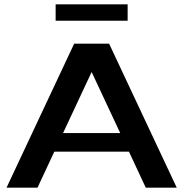

<svg xmlns="http://www.w3.org/2000/svg" viewBox="-20 -860 840 880"><path d="M10 0 320 -660H480L790 0H648L571 -165H229L152 0ZM269 -250H531L400 -530ZM235 -765V-840H565V-765Z"/></svg>

Font: Xolonium
Style: Regular
Weight: 400
Designer: Severin Meyer
Version: Version 4.2